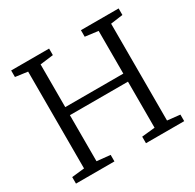

<svg xmlns="http://www.w3.org/2000/svg" viewBox="-160 -918 1111 1094"><g transform="rotate(-30 395.5 -371.5)"><path d="M122.5 -52V-689L42 -700V-743H291.5V-700L204.5 -689V-408H586.5V-689L501 -700V-743H749V-700L668.5 -689V-52L751.5 -43V0H500V-43L586.5 -52V-355H204.5V-52L292.5 -43V0H39.5V-43Z"/></g></svg>

Font: Merriweather Light
Style: Regular
Weight: 300
Designer: Eben Sorkin
Foundry: Eben Sorkin
Version: Version 2.100